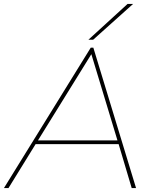

<svg xmlns="http://www.w3.org/2000/svg" viewBox="-48 -951 768 971"><path d="M-28 0 411 -710H424L640 0H618L552 -222H132L-5 0ZM144 -241H546L414 -677ZM399 -750 597 -931H625L423 -750Z"/></svg>

Font: Georama Extended Thin
Style: Italic
Weight: 100
Width: 7
Italic angle: -9°
Designer: Jean-Baptiste Levee
Foundry: Production Type
Version: Version 1.000